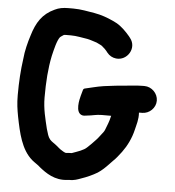

<svg xmlns="http://www.w3.org/2000/svg" viewBox="-61 -746 960 1055"><g transform="rotate(5 419.0 -219.0)"><path d="M801.5 -226C801.5 -266.1 767.1 -300.5 727 -300.5H718C681.1 -300.5 646.5 -294.9 613.2 -292.5C576.4 -290.2 538.8 -284.2 504.4 -280.4C464.1 -274.4 436.7 -265.7 401.4 -258.2C397.2 -257.4 393.2 -253.9 392 -249.4L383 -217.3C377.6 -197.6 358.1 -121.1 400.7 -110.2C404.9 -109.2 409.4 -109 413.6 -109.6L429.2 -111.6C454.9 -113.7 476.4 -121.5 507 -121.5H559C558.6 -118.4 557.4 -116.6 556.8 -113.7C553.9 -100.8 551.2 -91.9 546.3 -78.4L536.3 -52.4C530.4 -36.2 528.4 -32.4 517.2 -18.8C503.9 -1.8 498.1 7.2 485.1 20.3L464.2 42.1C456.9 48.9 449.1 56.2 443.2 62.2C425.4 80 393.4 89.5 360.7 101.5C349.8 101.6 340.5 102.1 328.8 103.6C316.6 100.5 308.2 93.1 297.1 86.6L287.9 79.3C284.1 76.2 279.8 72.5 275.1 68.5C259.1 55.1 246.6 49.7 236.5 37.9C224.7 24.1 221.1 6.8 213.1 -19.3C200.5 -72.4 185.5 -126.5 185.5 -190C185.5 -276.6 190.3 -349.5 205.2 -421.3C214.1 -458 224.9 -506.8 241.2 -527.5C244.7 -530.6 254.7 -537.3 262 -541.8C264.2 -542.1 269 -542.5 274 -542.5H300C331.2 -542.5 361.9 -535.2 392.9 -530.7C410.6 -527 425.1 -521 444.2 -515.4C456 -509.1 470.3 -503.6 474.7 -499.7L492.4 -483.9C495.5 -480.8 499.2 -476.8 501.2 -474.3L508.2 -465.3C520.9 -449.4 538 -439.9 558 -437.6C620.1 -430.3 666.8 -504.2 624.8 -556.7L617.7 -565.9C598.1 -589 571.7 -616.5 542.8 -632.1L522.4 -642.3C490.1 -657 458.2 -669.1 417 -676.3C382.8 -681.6 342.6 -690.5 301 -690.5H274C244 -690.5 220.6 -686.3 198.6 -675.3C132.4 -645.2 101 -595.4 79.1 -521.7C66.9 -484 54.1 -434.4 50.6 -391.4C41.5 -327.6 37.5 -263.4 37.5 -190C37.5 -142.7 42.4 -112 49.7 -72.6C67.6 16.5 86.3 105.8 147.8 159C163.2 172.3 180.9 181.6 192.2 192.8C192.4 193.1 192.8 193.5 193.2 193.8C229.8 223 280 259.6 350.8 250.4C354.6 249.7 357.7 249.5 359.7 249.5C386.4 250.6 407 242.2 424.2 235.8C454.3 225.7 486 211.6 512.6 195.6C534.3 181.6 553.6 162.8 569 146.6L589.8 124.9C609.2 106.7 619.6 91.1 635.9 70.6C662.2 35 684.1 -9.1 695.2 -57.2C701.1 -83.9 712.4 -114 709.5 -152.2C712.5 -152.4 715.5 -152.5 718 -152.5H727C766.8 -152.5 801.5 -185.7 801.5 -226Z"/></g></svg>

Font: Smoothie
Style: SeBd
Weight: 600
Foundry: Cannot Into Space Fonts
Version: Version 0.8